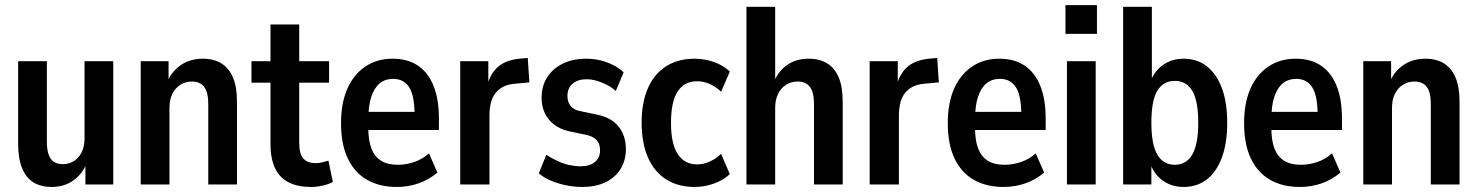

<svg xmlns="http://www.w3.org/2000/svg" viewBox="-20 -732 5865 762"><path d="M184.5 10Q142.5 10 112.8 -8.2Q83 -26.5 67.5 -65Q52 -103.5 52 -161V-489H166V-170Q166 -135.5 174 -115.8Q182 -96 196 -88.2Q210 -80.5 228.5 -80.5Q253.5 -80.5 273.2 -92.8Q293 -105 304.2 -128Q315.5 -151 315.5 -183.5V-489H429.5V0H319V-91H326.5Q311 -46 274 -18Q237 10 184.5 10Z M538.5 0V-489H649V-398.5H641Q656.5 -444 694.5 -471.5Q732.5 -499 785 -499Q828.5 -499 858.5 -480.5Q888.5 -462 904.5 -424.5Q920.5 -387 920.5 -328.5V0H806.5V-318.5Q806.5 -353 798.5 -372.5Q790.5 -392 775.8 -400.2Q761 -408.5 742 -408.5Q717 -408.5 696.8 -396.2Q676.5 -384 664.5 -360.5Q652.5 -337 652.5 -304.5V0Z M1214 10Q1133.5 10 1093.5 -32Q1053.5 -74 1053.5 -160.5V-404H978V-489H1053.5V-635H1167.5V-489H1286V-404H1167.5V-166.5Q1167.5 -121 1184 -102.8Q1200.5 -84.5 1233.5 -84.5Q1245.5 -84.5 1259 -87.8Q1272.5 -91 1283.5 -94.5L1301 -10Q1285 -1 1261.5 4.5Q1238 10 1214 10Z M1555 10Q1486 10 1436.5 -18.5Q1387 -47 1360.2 -103.2Q1333.5 -159.5 1333.5 -243.5Q1333.5 -323 1358.5 -379.8Q1383.5 -436.5 1429.8 -467.8Q1476 -499 1538 -499Q1598 -499 1638.8 -471.5Q1679.5 -444 1700.8 -391Q1722 -338 1722 -261V-216H1427V-288H1640L1625.5 -271.5Q1625.5 -352 1604 -385.5Q1582.5 -419 1540.5 -419Q1508.5 -419 1486.8 -401Q1465 -383 1453.2 -347Q1441.5 -311 1441.5 -254.5V-227.5Q1441.5 -175 1454.2 -142.2Q1467 -109.5 1492.8 -93.8Q1518.5 -78 1559 -78Q1591.5 -78 1624 -89Q1656.5 -100 1682.5 -123.5L1716 -47Q1682 -18.5 1640.8 -4.2Q1599.5 10 1555 10Z M1806.5 0V-489H1918V-378H1910Q1921.5 -434 1952.8 -463.5Q1984 -493 2041 -499L2074.5 -502L2081 -405L2016.5 -399Q1972.5 -394 1947.5 -363.8Q1922.5 -333.5 1922.5 -271.5V0Z M2291 10Q2257 10 2224.5 3Q2192 -4 2165.2 -15.5Q2138.5 -27 2118.5 -44L2148 -117.5Q2171 -103 2193.8 -92.5Q2216.5 -82 2239.5 -77Q2262.5 -72 2284.5 -72Q2320 -72 2340.8 -88.8Q2361.5 -105.5 2361.5 -135.5Q2361.5 -162 2347.2 -176.8Q2333 -191.5 2305.5 -197L2243.5 -210Q2189 -221 2159.2 -256.8Q2129.5 -292.5 2129.5 -344Q2129.5 -391.5 2152 -426Q2174.5 -460.5 2214.2 -479.8Q2254 -499 2306.5 -499Q2336 -499 2362.8 -492.5Q2389.5 -486 2413 -474.2Q2436.5 -462.5 2455 -445L2424 -371Q2408 -385.5 2388.2 -395.5Q2368.5 -405.5 2348 -411.5Q2327.5 -417.5 2307.5 -417.5Q2273.5 -417.5 2252.8 -400Q2232 -382.5 2232 -350.5Q2232 -327 2245 -311Q2258 -295 2285.5 -290.5L2347.5 -277.5Q2405 -266.5 2434.5 -230.2Q2464 -194 2464 -140.5Q2464 -95 2442.5 -60.8Q2421 -26.5 2382.2 -8.2Q2343.5 10 2291 10Z M2737 10Q2671 10 2623.8 -20Q2576.5 -50 2551.5 -107.2Q2526.5 -164.5 2526.5 -245.5Q2526.5 -325.5 2551.5 -382.2Q2576.5 -439 2623.8 -469Q2671 -499 2736.5 -499Q2776.5 -499 2813.8 -485.8Q2851 -472.5 2876.5 -448L2842 -368Q2821.5 -387.5 2797.2 -398.5Q2773 -409.5 2746 -409.5Q2696.5 -409.5 2669.8 -369.5Q2643 -329.5 2643 -244Q2643 -160.5 2670.2 -120Q2697.5 -79.5 2746.5 -79.5Q2772 -79.5 2797 -90.8Q2822 -102 2841.5 -121.5L2876.5 -41Q2851 -17 2813.5 -3.5Q2776 10 2737 10Z M2942.5 0V-705H3056.5V-398.5H3048.5Q3064 -444 3100.2 -471.5Q3136.5 -499 3189 -499Q3232.5 -499 3262.5 -480.8Q3292.5 -462.5 3308.5 -425Q3324.5 -387.5 3324.5 -328.5V0H3210.5V-318.5Q3210.5 -353 3202.5 -372.5Q3194.5 -392 3179.8 -400.2Q3165 -408.5 3146 -408.5Q3121 -408.5 3100.8 -396.2Q3080.5 -384 3068.5 -360.5Q3056.5 -337 3056.5 -304.5V0Z M3431.5 0V-489H3543V-378H3535Q3546.5 -434 3577.8 -463.5Q3609 -493 3666 -499L3699.5 -502L3706 -405L3641.5 -399Q3597.5 -394 3572.5 -363.8Q3547.5 -333.5 3547.5 -271.5V0Z M3963 10Q3894 10 3844.5 -18.5Q3795 -47 3768.2 -103.2Q3741.5 -159.5 3741.5 -243.5Q3741.5 -323 3766.5 -379.8Q3791.5 -436.5 3837.8 -467.8Q3884 -499 3946 -499Q4006 -499 4046.8 -471.5Q4087.5 -444 4108.8 -391Q4130 -338 4130 -261V-216H3835V-288H4048L4033.5 -271.5Q4033.5 -352 4012 -385.5Q3990.5 -419 3948.5 -419Q3916.5 -419 3894.8 -401Q3873 -383 3861.2 -347Q3849.5 -311 3849.5 -254.5V-227.5Q3849.5 -175 3862.2 -142.2Q3875 -109.5 3900.8 -93.8Q3926.5 -78 3967 -78Q3999.5 -78 4032 -89Q4064.5 -100 4090.5 -123.5L4124 -47Q4090 -18.5 4048.8 -4.2Q4007.5 10 3963 10Z M4208.5 -597.5V-711.5H4333.5V-597.5ZM4214.5 0V-489H4328.5V0Z M4677.5 10Q4627 10 4589.8 -19Q4552.5 -48 4539 -102.5H4549.5V0H4437.5V-705H4551.5V-387.5H4539Q4553 -441 4590 -470Q4627 -499 4677 -499Q4732 -499 4770.2 -468.5Q4808.5 -438 4829.5 -381.8Q4850.5 -325.5 4850.5 -245Q4850.5 -165 4829.8 -108Q4809 -51 4770.2 -20.5Q4731.5 10 4677.5 10ZM4642.5 -78Q4688 -78 4711.8 -118.5Q4735.5 -159 4735.5 -245Q4735.5 -332.5 4711.8 -371.8Q4688 -411 4642.5 -411Q4596.5 -411 4573 -371.8Q4549.5 -332.5 4549.5 -245Q4549.5 -159 4573 -118.5Q4596.5 -78 4642.5 -78Z M5139 10Q5070 10 5020.5 -18.5Q4971 -47 4944.2 -103.2Q4917.5 -159.5 4917.5 -243.5Q4917.5 -323 4942.5 -379.8Q4967.5 -436.5 5013.8 -467.8Q5060 -499 5122 -499Q5182 -499 5222.8 -471.5Q5263.5 -444 5284.8 -391Q5306 -338 5306 -261V-216H5011V-288H5224L5209.5 -271.5Q5209.5 -352 5188 -385.5Q5166.5 -419 5124.5 -419Q5092.5 -419 5070.8 -401Q5049 -383 5037.2 -347Q5025.5 -311 5025.5 -254.5V-227.5Q5025.5 -175 5038.2 -142.2Q5051 -109.5 5076.8 -93.8Q5102.5 -78 5143 -78Q5175.5 -78 5208 -89Q5240.5 -100 5266.5 -123.5L5300 -47Q5266 -18.5 5224.8 -4.2Q5183.5 10 5139 10Z M5390.5 0V-489H5501V-398.5H5493Q5508.5 -444 5546.5 -471.5Q5584.5 -499 5637 -499Q5680.5 -499 5710.5 -480.5Q5740.5 -462 5756.5 -424.5Q5772.5 -387 5772.5 -328.5V0H5658.5V-318.5Q5658.5 -353 5650.5 -372.5Q5642.5 -392 5627.8 -400.2Q5613 -408.5 5594 -408.5Q5569 -408.5 5548.8 -396.2Q5528.5 -384 5516.5 -360.5Q5504.5 -337 5504.5 -304.5V0Z"/></svg>

Font: Nunito Sans 12pt ExtraLight Condensed
Style: Regular
Weight: 200
Width: 3
Version: Version 3.101;gftools[0.9.27]